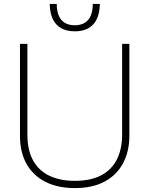

<svg xmlns="http://www.w3.org/2000/svg" viewBox="-20 -953 763 981"><path d="M362 8Q276 8 213 -23.5Q150 -55 116 -115Q82 -175 82 -260V-729H120V-264Q120 -185 149.5 -132.5Q179 -80 233.5 -54.5Q288 -29 362 -29Q445 -29 498.5 -58Q552 -87 578 -140Q604 -193 604 -264V-729H641V-260Q641 -180 609 -119.5Q577 -59 515 -25.5Q453 8 362 8ZM362 -793Q321 -793 292.5 -809Q264 -825 249.5 -856Q235 -887 234 -933H270Q270 -879 293.5 -851.5Q317 -824 362 -824Q407 -824 430.5 -851.5Q454 -879 454 -933H490Q489 -864 456.5 -828.5Q424 -793 362 -793Z"/></svg>

Font: Mona Sans ExtraLight
Style: Regular
Weight: 200
Designer: Deni Anggara
Foundry: GitHub
Version: Version 2.000